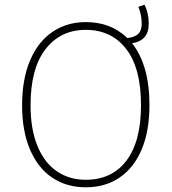

<svg xmlns="http://www.w3.org/2000/svg" viewBox="-20 -787 731 817"><path d="M616 -340Q616 -230 583 -151.5Q550 -73 489 -31.5Q428 10 345 10Q264 10 203 -30.5Q142 -71 108 -150Q74 -229 74 -339Q74 -450 108 -530Q142 -610 203.5 -651.5Q265 -693 345 -693Q452 -693 522 -625Q555 -629 569 -643.5Q583 -658 583 -686Q583 -723 569 -758L595 -767Q613 -731 613 -686Q613 -614 542 -603Q616 -509 616 -340ZM580 -340Q580 -497 517 -578.5Q454 -660 345 -660Q237 -660 173.5 -577.5Q110 -495 110 -339Q110 -237 139.5 -165.5Q169 -94 222 -58Q275 -22 345 -22Q456 -22 518 -103.5Q580 -185 580 -340Z"/></svg>

Font: FiraGO UltraLight
Style: Regular
Weight: 200
Designer: bBox Type
Foundry: bBox Type GmbH
Version: Version 1.001